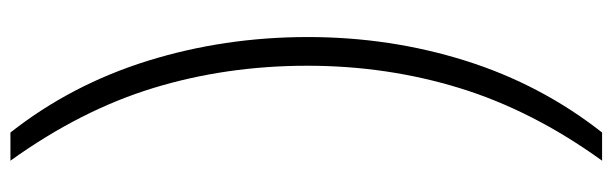

<svg xmlns="http://www.w3.org/2000/svg" viewBox="-423 -390 1174 368"><g transform="rotate(90 164.0 -206.0)"><path d="M51 -209Q51 -367 96.5 -511.5Q142 -656 234 -773H288Q192 -640 149 -500.5Q106 -361 106 -208Q106 -53 148.5 86.5Q191 226 288 361H234Q142 244 96.5 97.5Q51 -49 51 -209Z"/></g></svg>

Font: Noto Sans Telugu ExtraCondensed Light
Style: Regular
Weight: 300
Width: 2
Designer: Jelle Bosma - Monotype Design Team
Foundry: Monotype Imaging Inc.
Version: Version 2.005; ttfautohint (v1.8.4.7-5d5b)